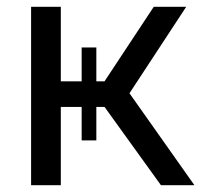

<svg xmlns="http://www.w3.org/2000/svg" viewBox="-20 -542 605 562"><path d="M71 0V-522H158V-304H219V-403H262V-304H286L430 -522H525L359 -269L549 0H451L286 -229H262V-131H219V-229H158V0Z"/></svg>

Font: YasnoRaleway Medium
Style: Regular
Weight: 500
Designer: Matt McInerney, Pablo Impallari, Rodrigo Fuenzalida
Foundry: Matt McInerney, Pablo Impallari, Rodrigo Fuenzalida
Version: Version 4.026